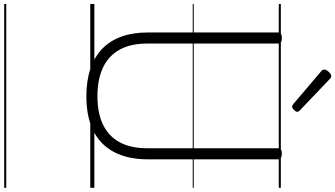

<svg xmlns="http://www.w3.org/2000/svg" viewBox="-370 -846 1636 937"><g transform="rotate(90 448.5 -378.0)"><path d="M450 19Q375 19 317 -0.5Q259 -20 219.5 -57.5Q180 -95 159.5 -151Q139 -207 139 -280V-916Q139 -926 145.5 -930.5Q152 -935 166 -935Q181 -935 187 -930.5Q193 -926 193 -916V-278Q193 -198 222.5 -144Q252 -90 309.5 -62.5Q367 -35 450 -35Q533 -35 589.5 -62.5Q646 -90 675 -144Q704 -198 704 -278V-916Q704 -926 710 -930.5Q716 -935 730 -935Q758 -935 758 -916V-280Q758 -183 722.5 -116Q687 -49 619 -15Q551 19 450 19ZM500 -985Q497 -985 494 -987Q491 -989 487 -992L327 -1128Q322 -1132 321 -1135Q320 -1138 320 -1143Q320 -1149 325.5 -1157Q331 -1165 338.5 -1170.5Q346 -1176 352 -1176Q357 -1176 360.5 -1173.5Q364 -1171 368 -1167L520 -1022Q524 -1018 525 -1015Q526 -1012 526 -1009Q526 -1003 517 -994Q508 -985 500 -985ZM0 410H897V420H0ZM0 -20H897V0H0ZM0 -505H897V-500H0ZM0 -930H897V-920H0Z"/></g></svg>

Font: Playwrite DE Grund Guides
Style: Regular
Weight: 400
Designer: Veronika Burian, José Scaglione
Foundry: TypeTogether
Version: Version 1.003